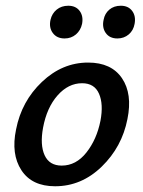

<svg xmlns="http://www.w3.org/2000/svg" viewBox="-20 -643 500 669"><path d="M205 -509Q178 -509 164 -528Q150 -547 156 -574Q161 -596 177.5 -609.5Q194 -623 218 -623Q244 -623 257.5 -605Q271 -587 266 -560Q261 -537 244.5 -523Q228 -509 205 -509ZM389 -509Q362 -509 348.5 -528Q335 -547 341 -574Q345 -596 361 -609.5Q377 -623 401 -623Q427 -623 440.5 -605Q454 -587 449 -560Q445 -537 428.5 -523Q412 -509 389 -509ZM172 6Q91 6 54.5 -50Q18 -106 36 -192Q55 -290 126 -357.5Q197 -425 287 -425Q368 -425 405 -370.5Q442 -316 424 -228Q405 -131 334.5 -62.5Q264 6 172 6ZM195 -66Q245 -66 281 -111.5Q317 -157 330 -222Q341 -280 325 -316.5Q309 -353 266 -353Q218 -353 180.5 -310.5Q143 -268 130 -198Q119 -138 135.5 -102Q152 -66 195 -66Z"/></svg>

Font: EauTestInfant Semibold
Style: Italic
Weight: 600
Italic angle: -12°
Designer: Christian Thalmann (Catharsis Fonts)
Version: Version 0.001;PS 000.001;hotconv 1.0.88;makeotf.lib2.5.64775